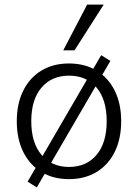

<svg xmlns="http://www.w3.org/2000/svg" viewBox="-20 -771 600 835"><path d="M280 8Q211 8 160 -23Q109 -54 81 -110.5Q53 -167 53 -244Q53 -320 81 -376.5Q109 -433 160 -464Q211 -495 280 -495Q349 -495 400 -464Q451 -433 479 -376.5Q507 -320 507 -244Q507 -167 479 -110.5Q451 -54 400 -23Q349 8 280 8ZM280 -45Q356 -45 400 -97.5Q444 -150 444 -244Q444 -338 400 -390Q356 -442 280 -442Q205 -442 160.5 -390Q116 -338 116 -244Q116 -150 160.5 -97.5Q205 -45 280 -45ZM140 44 100 19 420 -531 460 -506ZM255 -552 359 -751H431L304 -552Z"/></svg>

Font: Nunito Sans 11pt Light
Style: Regular
Weight: 300
Version: Version 3.101;gftools[0.9.27]